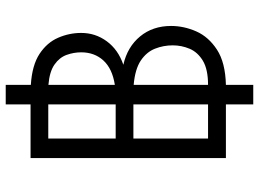

<svg xmlns="http://www.w3.org/2000/svg" viewBox="-140 -690 927 688"><g transform="rotate(-90 324.0 -345.5)"><path d="M102 0V-700H294.5V-789H364.5V-699Q435 -694.5 475.5 -667.8Q516 -641 533.2 -601.2Q550.5 -561.5 550.5 -518.5Q550.5 -467.5 520.5 -426.8Q490.5 -386 436.5 -367.5Q500.5 -353 538 -307.5Q575.5 -262 575.5 -196.5Q575.5 -150.5 556 -106.2Q536.5 -62 490.5 -32Q444.5 -2 364.5 0V98H294.5V0ZM172 -395H294.5V-636.5H172ZM481 -518.5Q481 -545 471.8 -570.8Q462.5 -596.5 437.2 -614.2Q412 -632 364.5 -636V-398Q422.5 -407 451.8 -439Q481 -471 481 -518.5ZM172 -64H294.5V-331.5H172ZM506 -190.5Q506 -224 494 -254.2Q482 -284.5 451.5 -305Q421 -325.5 364.5 -330.5V-64Q420 -64 450.8 -82.5Q481.5 -101 493.8 -130Q506 -159 506 -190.5Z"/></g></svg>

Font: Overpass Light
Style: Regular
Weight: 300
Designer: Delve Withrington, Dave Bailey, Thomas Jockin
Foundry: Delve Fonts LLC
Version: Version 4.000; ttfautohint (v1.8.3)